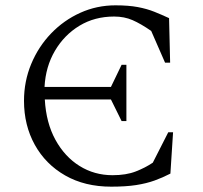

<svg xmlns="http://www.w3.org/2000/svg" viewBox="-20 -690 761 720"><path d="M397 10Q298 10 224.5 -32Q151 -74 110.5 -147Q70 -220 70 -312Q70 -385 97 -450Q124 -515 171.5 -564.5Q219 -614 281 -642Q343 -670 413 -670Q462 -670 496.5 -663.5Q531 -657 558.5 -646Q586 -635 614 -622L618 -455H599L547 -574Q508 -601 477 -614.5Q446 -628 408 -628Q335 -628 278 -593.5Q221 -559 186 -499.5Q151 -440 147 -364H396L436 -447H454V-236H436L396 -317H148Q153 -229 188 -165.5Q223 -102 278.5 -67.5Q334 -33 402 -33Q453 -33 489 -47Q525 -61 553 -80L611 -194H629L619 -39Q590 -24 559.5 -13Q529 -2 490.5 4Q452 10 397 10Z"/></svg>

Font: Spectral SC Light
Style: Regular
Weight: 300
Designer: Jean-Baptiste Levee
Foundry: Production Type
Version: Version 2.001